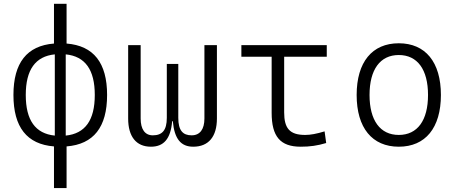

<svg xmlns="http://www.w3.org/2000/svg" viewBox="-20 -752 2384 997"><path d="M260.3 224.6H325.7V8.3C466.3 -2.9 536.1 -91.8 536.1 -258.8C536.1 -425.8 466.3 -514.6 325.7 -525.9V-732.4H260.3V-525.9C119.6 -514.6 49.8 -425.8 49.8 -258.8C49.8 -91.8 119.6 -2.9 260.3 8.3ZM321.3 -469.7C422.4 -459.5 472.2 -389.6 472.2 -258.8C472.2 -127.9 422.4 -58.1 321.3 -47.9ZM264.6 -47.9C163.6 -58.1 113.8 -127.9 113.8 -258.8C113.8 -389.6 163.6 -459.5 264.6 -469.7Z M983.4 9.8C1063.5 9.8 1106.4 -43 1106.4 -136.7V-517.6H1041.5V-136.7C1041.5 -81.1 1018.6 -49.3 975.1 -49.3C929.7 -49.3 905.8 -74.2 905.8 -140.1V-419.9H846.2V-140.1C846.2 -74.2 821.3 -49.3 773.4 -49.3C732.4 -49.3 710.4 -81.1 710.4 -136.7V-517.6H645.5V-136.7C645.5 -43 687 9.8 763.7 9.8C829.6 9.8 866.2 -29.8 874 -122.6H877.4C885.7 -29.8 919.9 9.8 983.4 9.8Z M1541.5 9.8C1589.4 9.8 1628.4 4.4 1673.8 -9.3L1665.5 -69.8C1623.5 -57.1 1592.8 -51.3 1564.5 -51.3C1483.4 -51.3 1455.6 -86.4 1455.6 -168.5V-457.5H1676.8V-517.6H1233.4V-457.5H1390.6V-166.5C1390.6 -43 1435.5 9.8 1541.5 9.8Z M2050.8 9.8C2189 9.8 2269.5 -87.9 2269.5 -258.8C2269.5 -429.7 2189 -527.3 2050.8 -527.3C1912.6 -527.3 1832 -429.7 1832 -258.8C1832 -87.9 1912.6 9.8 2050.8 9.8ZM2050.8 -51.3C1954.1 -51.3 1898.9 -126.5 1898.9 -258.8C1898.9 -391.1 1954.1 -466.3 2050.8 -466.3C2147.5 -466.3 2202.6 -391.1 2202.6 -258.8C2202.6 -126.5 2147.5 -51.3 2050.8 -51.3Z"/></svg>

Font: Cascadia Mono NF Light
Style: Regular
Weight: 300
Monospace: yes
Designer: Aaron Bell
Foundry: Saja Typeworks
Version: Version 2404.023